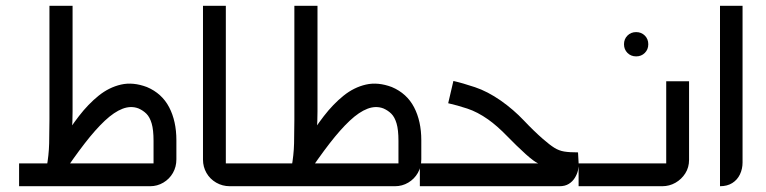

<svg xmlns="http://www.w3.org/2000/svg" viewBox="-20 -644 2649 664"><path d="M46 0V-79H522Q519 -76 516 -73.5Q513 -71 511 -69V-157Q511 -195 504.5 -217Q498 -239 486.5 -250.5Q475 -262 459 -269Q433 -279 404 -268Q375 -257 342.5 -226.5Q310 -196 272.5 -147.5Q235 -99 191 -33L140 -63Q165 -107 193 -154Q221 -201 253 -242.5Q285 -284 321 -313Q357 -342 398.5 -351.5Q440 -361 488 -343Q540 -321 565 -273Q590 -225 590 -159V-93Q590 -67 578 -46Q566 -25 545 -12.5Q524 0 499 0ZM141 -64Q149 -107 150 -148.5Q151 -190 151 -230V-624H231V-259Q231 -188 221.5 -138.5Q212 -89 207 -64Z M909 0H883V-79H909ZM893 0H775Q749 0 727.5 -12.5Q706 -25 694 -46Q682 -67 682 -92V-624H761V-69Q759 -72 756.5 -74Q754 -76 752 -79H893Z M893 0V-79H1369Q1366 -76 1363 -73.5Q1360 -71 1358 -69V-157Q1358 -195 1351.5 -217Q1345 -239 1333.5 -250.5Q1322 -262 1306 -269Q1280 -279 1251 -268Q1222 -257 1189.5 -226.5Q1157 -196 1119.5 -147.5Q1082 -99 1038 -33L987 -63Q1012 -107 1040 -154Q1068 -201 1100 -242.5Q1132 -284 1168 -313Q1204 -342 1245.5 -351.5Q1287 -361 1335 -343Q1387 -321 1412 -273Q1437 -225 1437 -159V-93Q1437 -67 1425 -46Q1413 -25 1392 -12.5Q1371 0 1346 0ZM988 -64Q996 -107 997 -148.5Q998 -190 998 -230V-624H1078V-259Q1078 -188 1068.5 -138.5Q1059 -89 1054 -64Z M1432 0V-79H1854Q1854 -78 1853.5 -76.5Q1853 -75 1853 -74Q1838 -79 1824 -89.5Q1810 -100 1798 -111Q1766 -140 1732.5 -174.5Q1699 -209 1668 -231Q1631 -257 1596 -268.5Q1561 -280 1530 -287L1548 -364Q1579 -357 1622.5 -342.5Q1666 -328 1712 -296Q1756 -265 1791.5 -227.5Q1827 -190 1857 -164Q1881 -143 1897 -133Q1913 -123 1931 -120Q1949 -117 1979 -117L1981 -81Q1982 -69 1979 -55.5Q1976 -42 1968 -29Q1960 -16 1947 -8Q1934 0 1915 0Z M2180 -449Q2162 -449 2150 -461Q2138 -473 2138 -491Q2138 -509 2150 -521Q2162 -533 2180 -533Q2198 -533 2210 -521Q2222 -509 2222 -491Q2222 -473 2210 -461Q2198 -449 2180 -449Z M1981 0V-79H2293Q2291 -76 2288.5 -73.5Q2286 -71 2284 -68V-363H2363V-91Q2363 -65 2350 -44.5Q2337 -24 2316 -12Q2295 0 2270 0Z M2470 0V-624H2548V-82Q2548 -60 2539 -41Q2530 -22 2512.5 -11Q2495 0 2470 0Z"/></svg>

Font: Mada
Style: Regular
Weight: 400
Designer: Khaled Hosny
Version: Version 1.5